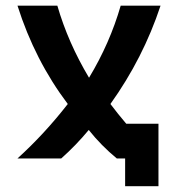

<svg xmlns="http://www.w3.org/2000/svg" viewBox="-20 -557 626 675"><path d="M41.5 0Q136.2 -85.9 218.3 -191.4Q102.5 -344.7 41.5 -537.1H181.6Q219.2 -407.2 293 -283.7Q366.2 -404.8 404.3 -537.1H544.4Q483.4 -352.5 368.2 -191.4Q395 -155.8 423.8 -122.1H537.1V97.7H419.9V0H390.6Q335.9 -44.9 292 -100.1Q246.6 -45.4 195.3 0Z"/></svg>

Font: Consola Mono
Style: Bold
Weight: 700
Monospace: yes
Designer: Wojciech Kalinowski "wmk69" (wmk69@o2.pl)
Foundry: Wojciech Kalinowski "wmk69" (wmk69@o2.pl)
Version: Version 2.1.0